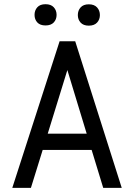

<svg xmlns="http://www.w3.org/2000/svg" viewBox="-20 -911 640 931"><path d="M424.3 -184.1H187L129.9 0H39.6L269 -710.9H344.7L570.3 0H480.5ZM211.4 -262.7H400.4L306.6 -571.3ZM147.5 -838.9Q147.5 -860.8 160.9 -875.7Q174.3 -890.6 200.7 -890.6Q227.1 -890.6 240.7 -875.7Q254.4 -860.8 254.4 -838.9Q254.4 -816.9 240.7 -802.2Q227.1 -787.6 200.7 -787.6Q174.3 -787.6 160.9 -802.2Q147.5 -816.9 147.5 -838.9ZM357.4 -837.9Q357.4 -859.9 370.8 -875Q384.3 -890.1 410.6 -890.1Q437 -890.1 450.7 -875Q464.4 -859.9 464.4 -837.9Q464.4 -816.4 450.7 -801.5Q437 -786.6 410.6 -786.6Q384.3 -786.6 370.8 -801.5Q357.4 -816.4 357.4 -837.9Z"/></svg>

Font: Roboto Mono
Style: Regular
Weight: 400
Designer: Google
Version: Version 2.000985; 2015; ttfautohint (v1.3)